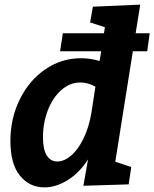

<svg xmlns="http://www.w3.org/2000/svg" viewBox="-20 -799 668 831"><path d="M617 -577H555L479 -99L548 -76L537 -1L341 5L361 -109Q324 -51 273 -19.5Q222 12 172 12Q108 12 66.5 -38.5Q25 -89 25 -189Q25 -286 65.5 -368.5Q106 -451 176 -499Q246 -547 331 -547Q371 -547 411 -535L418 -577H240L252 -655H430L434 -681L370 -702L382 -770L587 -779L567 -655H628ZM376 -313 393 -424Q360 -442 328 -442Q282 -442 245 -409Q208 -376 187 -321.5Q166 -267 166 -205Q166 -152 182.5 -126Q199 -100 228 -100Q257 -100 287 -125Q317 -150 341 -198.5Q365 -247 376 -313Z"/></svg>

Font: Bitter Pro
Style: Bold Italic
Weight: 700
Italic angle: -9°
Designer: Sol Matas, and Bitter project Authors
Foundry: Sol Matas
Version: Version 1.010